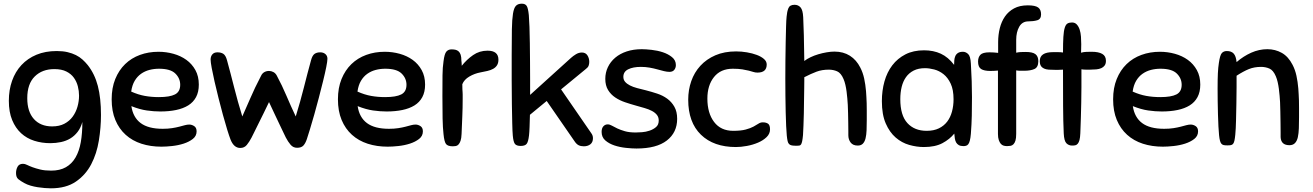

<svg xmlns="http://www.w3.org/2000/svg" viewBox="-20 -789 7125 1042"><path d="M258 137Q305 137 337.5 118.5Q370 100 390 65.5Q410 31 418.5 -17.5Q427 -66 427 -127Q418 -95 401 -73Q384 -51 361.5 -37.5Q339 -24 311 -18Q283 -12 253 -12Q207 -12 166 -25Q125 -38 94.5 -66Q64 -94 46 -137.5Q28 -181 28 -242Q28 -301 45.5 -350.5Q63 -400 96.5 -436Q130 -472 178 -492Q226 -512 288 -512Q321 -512 346.5 -506Q372 -500 392 -490Q412 -480 427.5 -466Q443 -452 456 -436Q494 -388 511 -322.5Q528 -257 528 -165Q528 -97 516.5 -26Q505 45 475 102.5Q445 160 392 196.5Q339 233 256 233Q241 233 222.5 231.5Q204 230 184.5 227Q165 224 146 218.5Q127 213 111 204Q91 193 79 183Q67 173 67 150Q67 131 75.5 115.5Q84 100 105 100Q115 100 127 106Q139 112 156.5 118.5Q174 125 198.5 131Q223 137 258 137ZM263 -103Q302 -103 329.5 -117.5Q357 -132 374.5 -156Q392 -180 400.5 -210Q409 -240 409 -270Q409 -295 402.5 -320.5Q396 -346 381 -367Q366 -388 340 -401Q314 -414 275 -414Q209 -414 168.5 -374Q128 -334 128 -256Q128 -183 164 -143Q200 -103 263 -103Z M850 -184Q815 -184 776.5 -189.5Q738 -195 693 -213Q702 -152 743.5 -121Q785 -90 863 -90Q891 -90 913.5 -93.5Q936 -97 953 -101.5Q970 -106 983 -109.5Q996 -113 1007 -113Q1021 -113 1034 -104.5Q1047 -96 1047 -76Q1047 -51 1026.5 -35Q1006 -19 976.5 -9.5Q947 0 914 3.5Q881 7 856 7Q797 7 747.5 -9Q698 -25 662 -57.5Q626 -90 606 -138Q586 -186 586 -250Q586 -312 605.5 -360Q625 -408 659 -441Q693 -474 739.5 -491Q786 -508 840 -508Q882 -508 921.5 -497Q961 -486 991.5 -464Q1022 -442 1040.5 -408.5Q1059 -375 1059 -330Q1059 -290 1044 -262Q1029 -234 1001.5 -217Q974 -200 935.5 -192Q897 -184 850 -184ZM843 -416Q816 -416 791 -409.5Q766 -403 745.5 -388.5Q725 -374 711 -350.5Q697 -327 692 -292Q730 -275 766 -268.5Q802 -262 842 -262Q901 -262 929.5 -276.5Q958 -291 958 -329Q958 -364 931.5 -390Q905 -416 843 -416Z M1397 -378Q1403 -391 1414.5 -397.5Q1426 -404 1440 -404Q1452 -404 1463.5 -398Q1475 -392 1482 -379Q1511 -325 1534.5 -269.5Q1558 -214 1585 -157Q1610 -238 1629 -313.5Q1648 -389 1668 -462Q1675 -488 1687 -496.5Q1699 -505 1718 -505Q1735 -505 1746 -495.5Q1757 -486 1757 -470Q1757 -457 1750.5 -424.5Q1744 -392 1733.5 -349.5Q1723 -307 1710.5 -259Q1698 -211 1685.5 -167Q1673 -123 1662 -87Q1651 -51 1645 -33Q1637 -10 1626 1.5Q1615 13 1592 13Q1571 13 1557 -3.5Q1543 -20 1531 -43Q1527 -51 1518 -70Q1509 -89 1496.5 -115Q1484 -141 1469.5 -172Q1455 -203 1440 -235Q1425 -203 1409.5 -172Q1394 -141 1381 -114.5Q1368 -88 1358.5 -69Q1349 -50 1345 -42Q1333 -19 1319.5 -2.5Q1306 14 1284 14Q1249 14 1231 -32Q1224 -50 1213 -85.5Q1202 -121 1190 -165Q1178 -209 1166 -256.5Q1154 -304 1144.5 -346Q1135 -388 1129 -420Q1123 -452 1123 -466Q1123 -483 1132.5 -494Q1142 -505 1160 -505Q1180 -505 1192.5 -496.5Q1205 -488 1212 -462Q1232 -389 1251 -313.5Q1270 -238 1295 -157Q1317 -205 1339 -257Q1361 -309 1397 -378Z M2078 -184Q2043 -184 2004.5 -189.5Q1966 -195 1921 -213Q1930 -152 1971.5 -121Q2013 -90 2091 -90Q2119 -90 2141.5 -93.5Q2164 -97 2181 -101.5Q2198 -106 2211 -109.5Q2224 -113 2235 -113Q2249 -113 2262 -104.5Q2275 -96 2275 -76Q2275 -51 2254.5 -35Q2234 -19 2204.5 -9.5Q2175 0 2142 3.5Q2109 7 2084 7Q2025 7 1975.5 -9Q1926 -25 1890 -57.5Q1854 -90 1834 -138Q1814 -186 1814 -250Q1814 -312 1833.5 -360Q1853 -408 1887 -441Q1921 -474 1967.5 -491Q2014 -508 2068 -508Q2110 -508 2149.5 -497Q2189 -486 2219.5 -464Q2250 -442 2268.5 -408.5Q2287 -375 2287 -330Q2287 -290 2272 -262Q2257 -234 2229.5 -217Q2202 -200 2163.5 -192Q2125 -184 2078 -184ZM2071 -416Q2044 -416 2019 -409.5Q1994 -403 1973.5 -388.5Q1953 -374 1939 -350.5Q1925 -327 1920 -292Q1958 -275 1994 -268.5Q2030 -262 2070 -262Q2129 -262 2157.5 -276.5Q2186 -291 2186 -329Q2186 -364 2159.5 -390Q2133 -416 2071 -416Z M2387 -61Q2383 -96 2382 -146Q2381 -196 2381 -267Q2381 -337 2381.5 -380Q2382 -423 2387 -456Q2392 -497 2402.5 -509Q2413 -521 2430 -521Q2442 -521 2451.5 -519Q2461 -517 2468.5 -510.5Q2476 -504 2480 -492Q2484 -480 2484 -459Q2484 -455 2485 -451Q2485 -447 2485.5 -442.5Q2486 -438 2486 -432Q2513 -466 2547.5 -490Q2582 -514 2626 -514Q2685 -514 2685 -465Q2685 -447 2677.5 -435Q2670 -423 2656.5 -415.5Q2643 -408 2625.5 -404Q2608 -400 2587 -396Q2555 -390 2527 -373.5Q2499 -357 2489 -332Q2489 -313 2489.5 -304Q2490 -295 2490.5 -289Q2491 -283 2491 -276Q2491 -269 2491 -254Q2491 -203 2489 -158.5Q2487 -114 2485 -62Q2484 -38 2479.5 -25Q2475 -12 2468.5 -5Q2462 2 2454 3.5Q2446 5 2438 5Q2410 5 2400.5 -7.5Q2391 -20 2387 -61Z M2763 -53Q2761 -75 2760 -119.5Q2759 -164 2758 -222.5Q2757 -281 2757 -350Q2757 -419 2757 -491Q2757 -576 2758 -630Q2759 -684 2764 -715Q2769 -746 2780 -757.5Q2791 -769 2812 -769Q2830 -769 2838 -757.5Q2846 -746 2850 -707Q2852 -683 2853.5 -642.5Q2855 -602 2855.5 -554Q2856 -506 2856.5 -454Q2857 -402 2857 -355V-274L3079 -475Q3090 -485 3105.5 -494.5Q3121 -504 3138 -504Q3158 -504 3168 -488.5Q3178 -473 3178 -453Q3178 -442 3174.5 -432.5Q3171 -423 3160 -415L3025 -304L3189 -66Q3198 -54 3198 -39Q3198 -17 3184 -6Q3170 5 3148 5Q3132 5 3120 -1Q3108 -7 3097 -24L2947 -241L2856 -166Q2855 -129 2854 -100Q2853 -71 2851 -54Q2847 -19 2838 -8Q2829 3 2806 3Q2783 3 2774.5 -8Q2766 -19 2763 -53Z M3463 -522Q3484 -522 3516 -518.5Q3548 -515 3577 -505.5Q3606 -496 3627 -479Q3648 -462 3648 -436Q3648 -421 3639.5 -410Q3631 -399 3613 -399Q3600 -399 3583.5 -403Q3567 -407 3547.5 -412.5Q3528 -418 3505.5 -422Q3483 -426 3458 -426Q3416 -426 3389.5 -413Q3363 -400 3363 -372Q3363 -356 3372.5 -345Q3382 -334 3398.5 -325.5Q3415 -317 3437.5 -311Q3460 -305 3485 -299Q3516 -291 3546.5 -281Q3577 -271 3601 -253.5Q3625 -236 3640 -209.5Q3655 -183 3655 -144Q3655 -70 3599 -26.5Q3543 17 3434 17Q3410 17 3377 13.5Q3344 10 3315 0.5Q3286 -9 3265.5 -26.5Q3245 -44 3245 -73Q3245 -93 3254.5 -103.5Q3264 -114 3278 -114Q3289 -114 3301 -107Q3313 -100 3330 -92Q3347 -84 3371 -77Q3395 -70 3430 -70Q3443 -70 3464 -71.5Q3485 -73 3505.5 -80Q3526 -87 3540.5 -99.5Q3555 -112 3555 -135Q3555 -153 3545 -165.5Q3535 -178 3518 -187Q3501 -196 3478.5 -202.5Q3456 -209 3431 -216Q3402 -224 3372.5 -234Q3343 -244 3319 -260Q3295 -276 3280 -300.5Q3265 -325 3265 -361Q3265 -395 3279 -424.5Q3293 -454 3319 -476Q3345 -498 3381.5 -510Q3418 -522 3463 -522Z M3975 -510Q4004 -510 4033.5 -505Q4063 -500 4087 -491Q4111 -482 4126 -469Q4141 -456 4141 -439Q4141 -395 4091 -395Q4079 -395 4068.5 -398.5Q4058 -402 4044 -405.5Q4030 -409 4009 -412.5Q3988 -416 3957 -416Q3891 -416 3855 -371Q3819 -326 3819 -254Q3819 -175 3855.5 -127Q3892 -79 3959 -79Q4001 -79 4027 -86Q4053 -93 4069.5 -102Q4086 -111 4096.5 -118Q4107 -125 4120 -125Q4138 -125 4148.5 -117.5Q4159 -110 4159 -87Q4159 -63 4140.5 -45Q4122 -27 4094 -15Q4066 -3 4033.5 3Q4001 9 3974 9Q3853 9 3784 -58Q3715 -125 3715 -248Q3715 -301 3731.5 -348.5Q3748 -396 3781 -432Q3814 -468 3862.5 -489Q3911 -510 3975 -510Z M4478 -411Q4441 -411 4411.5 -400Q4382 -389 4345 -370Q4345 -369 4345 -351Q4345 -333 4344.5 -305Q4344 -277 4343.5 -242.5Q4343 -208 4342.5 -173.5Q4342 -139 4340.5 -108Q4339 -77 4338 -56Q4336 -35 4333.5 -23Q4331 -11 4327.5 -5.5Q4324 0 4318 1Q4312 2 4305 2Q4288 2 4278.5 0.5Q4269 -1 4263 -6.5Q4257 -12 4254.5 -23Q4252 -34 4250 -53Q4248 -72 4246.5 -105.5Q4245 -139 4244 -180.5Q4243 -222 4242.5 -269Q4242 -316 4242 -362Q4242 -408 4242.5 -459.5Q4243 -511 4244 -558.5Q4245 -606 4246 -643.5Q4247 -681 4249 -699Q4251 -725 4258.5 -744Q4266 -763 4292 -763Q4312 -763 4324.5 -749Q4337 -735 4339 -696Q4341 -661 4342.5 -598.5Q4344 -536 4345 -458Q4359 -469 4379 -478.5Q4399 -488 4421 -494.5Q4443 -501 4466 -505Q4489 -509 4509 -509Q4557 -509 4592.5 -486.5Q4628 -464 4649 -422Q4663 -395 4670 -362.5Q4677 -330 4680 -294Q4681 -278 4682 -262.5Q4683 -247 4683.5 -229.5Q4684 -212 4684 -190Q4684 -168 4684 -138Q4684 -108 4683 -82.5Q4682 -57 4677.5 -38.5Q4673 -20 4663 -9.5Q4653 1 4635 1Q4609 1 4596.5 -15.5Q4584 -32 4584 -55Q4584 -56 4584 -76Q4584 -96 4583.5 -122.5Q4583 -149 4582.5 -176Q4582 -203 4581 -220Q4580 -236 4578.5 -254.5Q4577 -273 4574.5 -292Q4572 -311 4568 -328.5Q4564 -346 4558 -360Q4544 -393 4523 -402Q4502 -411 4478 -411Z M5209 4Q5193 4 5183.5 -1.5Q5174 -7 5169 -16Q5164 -25 5162 -37.5Q5160 -50 5159 -64Q5134 -33 5094.5 -12Q5055 9 4994 9Q4955 9 4914.5 -2.5Q4874 -14 4841 -42.5Q4808 -71 4787 -119Q4766 -167 4766 -240Q4766 -297 4780 -347Q4794 -397 4822.5 -434.5Q4851 -472 4894 -494Q4937 -516 4995 -516Q5046 -516 5086 -497.5Q5126 -479 5158 -437Q5158 -449 5159 -461.5Q5160 -474 5164.5 -484.5Q5169 -495 5179 -501.5Q5189 -508 5206 -508Q5221 -508 5234 -496Q5247 -484 5249 -444Q5252 -391 5253.5 -349Q5255 -307 5255 -262Q5255 -207 5254 -161Q5253 -115 5249 -63Q5247 -40 5243.5 -26.5Q5240 -13 5235 -6.5Q5230 0 5223 2Q5216 4 5209 4ZM5155 -250Q5155 -302 5139.5 -335Q5124 -368 5100.5 -386.5Q5077 -405 5050 -412Q5023 -419 5000 -419Q4964 -419 4938.5 -406Q4913 -393 4897 -370.5Q4881 -348 4873.5 -317.5Q4866 -287 4866 -251Q4866 -163 4904.5 -121Q4943 -79 5009 -79Q5048 -79 5075.5 -92.5Q5103 -106 5120.5 -129Q5138 -152 5146.5 -183.5Q5155 -215 5155 -250Z M5396 -406Q5385 -405 5374.5 -404.5Q5364 -404 5354 -404Q5321 -404 5304.5 -414.5Q5288 -425 5288 -455Q5288 -478 5300.5 -491.5Q5313 -505 5350 -505Q5373 -505 5397 -502V-560Q5397 -600 5406 -636Q5415 -672 5434 -699.5Q5453 -727 5483.5 -743.5Q5514 -760 5558 -760Q5598 -760 5614 -748.5Q5630 -737 5630 -711Q5630 -685 5609 -679Q5588 -673 5561 -673Q5528 -673 5511.5 -644Q5495 -615 5495 -573V-503Q5508 -506 5520.5 -506.5Q5533 -507 5547 -507Q5584 -507 5599.5 -495Q5615 -483 5615 -457Q5615 -424 5594 -414.5Q5573 -405 5538 -405Q5529 -405 5517.5 -405Q5506 -405 5495 -407V-63Q5495 -39 5491 -26Q5487 -13 5480 -6Q5473 1 5464 2.5Q5455 4 5445 4Q5436 4 5427 1.5Q5418 -1 5411.5 -8.5Q5405 -16 5400.5 -29Q5396 -42 5396 -62Z M5753 -65Q5750 -128 5749.5 -214.5Q5749 -301 5749 -411Q5739 -410 5725.5 -410Q5712 -410 5704 -410Q5686 -410 5671.5 -411Q5657 -412 5646 -417Q5635 -422 5629 -431.5Q5623 -441 5623 -458Q5623 -506 5695 -506Q5706 -506 5722 -506Q5738 -506 5749 -504Q5749 -557 5751 -589Q5753 -621 5758.5 -638.5Q5764 -656 5773.5 -661.5Q5783 -667 5798 -667Q5814 -667 5824 -656Q5834 -645 5839.5 -628Q5845 -611 5846.5 -590Q5848 -569 5848 -549Q5848 -535 5847.5 -523.5Q5847 -512 5847 -503Q5861 -507 5876 -507.5Q5891 -508 5905 -508Q5942 -508 5962 -496.5Q5982 -485 5982 -459Q5982 -443 5975 -433.5Q5968 -424 5956.5 -419Q5945 -414 5929.5 -412.5Q5914 -411 5896 -411Q5886 -411 5873 -411Q5860 -411 5849 -413Q5849 -360 5849 -316Q5849 -272 5848 -231.5Q5847 -191 5846 -151Q5845 -111 5843 -66Q5842 -42 5838.5 -29Q5835 -16 5829 -9Q5823 -2 5815.5 -0.5Q5808 1 5798 1Q5780 1 5767.5 -11.5Q5755 -24 5753 -65Z M6285 -184Q6250 -184 6211.5 -189.5Q6173 -195 6128 -213Q6137 -152 6178.5 -121Q6220 -90 6298 -90Q6326 -90 6348.5 -93.5Q6371 -97 6388 -101.5Q6405 -106 6418 -109.5Q6431 -113 6442 -113Q6456 -113 6469 -104.5Q6482 -96 6482 -76Q6482 -51 6461.5 -35Q6441 -19 6411.5 -9.5Q6382 0 6349 3.5Q6316 7 6291 7Q6232 7 6182.5 -9Q6133 -25 6097 -57.5Q6061 -90 6041 -138Q6021 -186 6021 -250Q6021 -312 6040.5 -360Q6060 -408 6094 -441Q6128 -474 6174.5 -491Q6221 -508 6275 -508Q6317 -508 6356.5 -497Q6396 -486 6426.5 -464Q6457 -442 6475.5 -408.5Q6494 -375 6494 -330Q6494 -290 6479 -262Q6464 -234 6436.5 -217Q6409 -200 6370.5 -192Q6332 -184 6285 -184ZM6278 -416Q6251 -416 6226 -409.5Q6201 -403 6180.5 -388.5Q6160 -374 6146 -350.5Q6132 -327 6127 -292Q6165 -275 6201 -268.5Q6237 -262 6277 -262Q6336 -262 6364.5 -276.5Q6393 -291 6393 -329Q6393 -364 6366.5 -390Q6340 -416 6278 -416Z M6824 -426Q6787 -426 6757.5 -414Q6728 -402 6691 -378Q6691 -357 6691 -316.5Q6691 -276 6690 -228.5Q6689 -181 6688 -135Q6687 -89 6684 -58Q6682 -38 6679.5 -26.5Q6677 -15 6672.5 -9Q6668 -3 6660.5 -1.5Q6653 0 6641 0Q6629 0 6621.5 -1.5Q6614 -3 6609 -8.5Q6604 -14 6601 -25Q6598 -36 6596 -55Q6594 -73 6592.5 -103Q6591 -133 6590 -168.5Q6589 -204 6588.5 -240.5Q6588 -277 6588 -308Q6588 -359 6589.5 -391Q6591 -423 6595 -448Q6601 -490 6611 -501Q6621 -512 6638 -512Q6663 -512 6675.5 -498Q6688 -484 6691 -452Q6728 -484 6770.5 -503Q6813 -522 6858 -522Q6901 -522 6936.5 -502Q6972 -482 6995 -437Q7009 -410 7016 -377.5Q7023 -345 7026 -309Q7027 -293 7028 -277.5Q7029 -262 7029.5 -244.5Q7030 -227 7030 -205Q7030 -183 7030 -153Q7030 -121 7029 -93Q7028 -65 7023.5 -44.5Q7019 -24 7008 -12.5Q6997 -1 6978 -1Q6932 -1 6930 -45Q6930 -48 6930 -70.5Q6930 -93 6929.5 -123Q6929 -153 6928.5 -184Q6928 -215 6927 -235Q6926 -251 6924.5 -269.5Q6923 -288 6920.5 -307Q6918 -326 6914 -343.5Q6910 -361 6904 -375Q6890 -408 6869 -417Q6848 -426 6824 -426Z"/></svg>

Font: Sniglet
Style: Regular
Weight: 400
Designer: Haley Fiege
Foundry: Haley Fiege, Pablo Impallari, Brenda Gallo
Version: Version 2.000; ttfautohint (v0.95) -l 8 -r 50 -G 200 -x 14 -